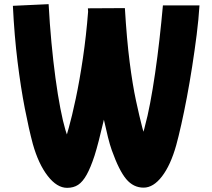

<svg xmlns="http://www.w3.org/2000/svg" viewBox="-20 -824 1018 924"><path d="M303 80Q254 80 209.5 22.5Q165 -35 138 -131Q119 -202 99.5 -302Q80 -402 64.5 -527Q49 -652 42 -796L214 -804Q219 -711 227.5 -620Q236 -529 247 -448Q258 -367 270.5 -302.5Q283 -238 295 -198Q298 -189 299.5 -184Q301 -179 302 -177Q303 -181 305.5 -190Q308 -199 311 -209Q326 -262 344.5 -349Q363 -436 379 -544Q395 -652 404 -768Q403 -776 403 -784L581 -785Q590 -634 604 -525Q618 -416 634.5 -339.5Q651 -263 665 -209Q666 -206 667.5 -200.5Q669 -195 670 -190Q672 -195 674 -202.5Q676 -210 678 -219Q690 -262 702.5 -327.5Q715 -393 726.5 -472Q738 -551 747.5 -635Q757 -719 764 -798H940Q936 -732 926.5 -657Q917 -582 905 -505Q893 -428 879.5 -356.5Q866 -285 852.5 -225Q839 -165 828 -125Q801 -29 759.5 25Q718 79 671 79Q622 79 587.5 38Q553 -3 518 -101Q509 -126 499.5 -164Q490 -202 480 -248Q467 -192 455.5 -147.5Q444 -103 435 -75Q416 -17 397 17Q378 51 356 65.5Q334 80 303 80Z"/></svg>

Font: Mochiy Pop One
Style: Regular
Weight: 400
Designer: FONTDASU
Foundry: FONTDASU / Google Inc. / Adobe
Version: Version 2.000